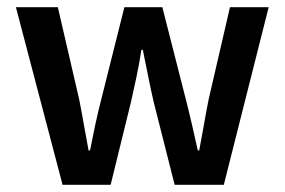

<svg xmlns="http://www.w3.org/2000/svg" viewBox="-20 -511 787 531"><path d="M153 0 24 -491H140L199 -236Q206 -201 212 -166Q218 -131 225 -95H229Q236 -131 243.5 -166Q251 -201 260 -236L324 -491H429L494 -236Q503 -201 511 -166Q519 -131 527 -95H531Q538 -131 544 -166Q550 -201 557 -236L616 -491H723L599 0H463L405 -229Q397 -264 390 -299Q383 -334 375 -373H371Q365 -334 357.5 -298.5Q350 -263 342 -228L286 0Z"/></svg>

Font: Mada SemiBold
Style: Regular
Weight: 600
Designer: Khaled Hosny
Version: Version 1.5